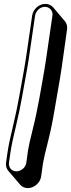

<svg xmlns="http://www.w3.org/2000/svg" viewBox="-20 -745 365 985"><path d="M145 -665 117 -473C114 -450 109 -422 104 -391C87 -300 72 -202 48 -104C33 -43 23 5 18 41L11 90C9 106 13 120 23 132L83 202C93 214 107 220 123 220C155 220 186 193 191 161L200 96C203 78 211 40 226 -18C241 -76 252 -133 261 -188C276 -278 286 -327 297 -402L324 -594C326 -610 323 -624 313 -636L253 -707C243 -719 228 -725 212 -725C180 -725 150 -698 145 -665ZM249 -665 221 -473C217 -449 214 -421 208 -389C193 -302 173 -181 150 -90C135 -31 127 6 124 25L115 90C112 114 88 134 64 134C40 134 23 114 26 90L33 41C38 6 48 -42 63 -103C87 -201 102 -300 119 -391C124 -423 129 -449 132 -473L160 -665C164 -689 186 -710 210 -710C234 -710 253 -689 249 -665Z"/></svg>

Font: AppleStorm
Style: ShdXbdIta
Weight: 800
Foundry: Cannot Into Space Fonts
Version: Version 1.01